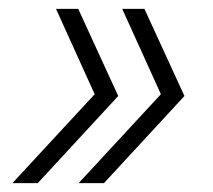

<svg xmlns="http://www.w3.org/2000/svg" viewBox="-20 -481 479 432"><path d="M8 -69 193 -269 106 -461H156L246 -265L65 -69ZM157 -69 342 -269 255 -461H305L395 -265L214 -69Z"/></svg>

Font: Work Sans Light
Style: Italic
Weight: 300
Italic angle: -13°
Designer: Wei Huang
Foundry: Wei Huang
Version: Version 2.010; ttfautohint (v1.8.3)